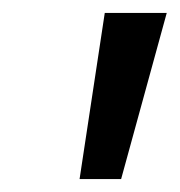

<svg xmlns="http://www.w3.org/2000/svg" viewBox="-20 -734 279 298"><path d="M103.5 -456.1 142.6 -713.9H238.8L168 -456.1Z"/></svg>

Font: Open Sans SemiCondensed Medium
Style: Italic
Weight: 500
Width: 4
Italic angle: -12°
Designer: Monotype Design Team
Foundry: Monotype Imaging Inc.
Version: Version 3.000